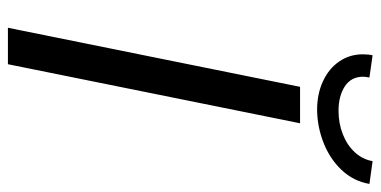

<svg xmlns="http://www.w3.org/2000/svg" viewBox="-252 -686 938 473"><g transform="rotate(90 216.5 -449.0)"><path d="M193.4 -719.7H283.2L137.7 0H47.9ZM113.3 -874Q113.3 -888.2 115.7 -898.4L170.4 -890.6Q168.5 -879.9 168.5 -875Q168.5 -845.7 192.1 -830.1Q215.8 -814.5 252.4 -814.5Q283.2 -814.5 310.1 -825Q336.9 -835.4 354.5 -854.5Q372.1 -873.5 376.5 -898.4L432.6 -890.6Q425.8 -851.1 398.2 -822Q370.6 -793 331.3 -777.6Q292 -762.2 250.5 -761.7Q210.4 -761.7 179.2 -776.4Q147.9 -791 130.6 -816.7Q113.3 -842.3 113.3 -874Z"/></g></svg>

Font: Reddit Sans Chocolate
Style: Italic
Weight: 400
Italic angle: -11.25°
Designer: Stephen Hutchings
Version: Version 1.013